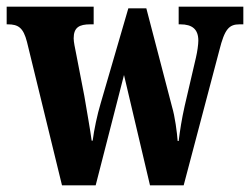

<svg xmlns="http://www.w3.org/2000/svg" viewBox="-24 -556 750 576"><path d="M57 -430 162 0H263L348 -331L426 0H527L634 -405C650 -469 663 -483 695 -483H706V-536H512V-483H517C553 -483 571 -468 571 -434C571 -423 568 -401 564 -384L530 -238C521 -198 516 -165 512 -133H509C507 -159 501 -206 492 -236L415 -531H361L278 -246C268 -213 258 -166 254 -134H251C247 -165 237 -220 229 -268L204 -397C201 -412 197 -430 197 -441C197 -474 214 -483 247 -483H257V-536H-4V-483H-1C31 -483 46 -473 57 -430Z"/></svg>

Font: Noto Serif Hebrew ExtraCondensed ExtraBold
Style: Regular
Weight: 800
Width: 2
Designer: Monotype Design Team
Foundry: Monotype Imaging Inc.
Version: Version 2.004